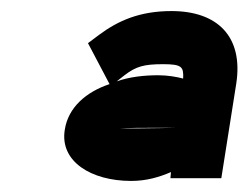

<svg xmlns="http://www.w3.org/2000/svg" viewBox="-20 -799 449 347"><path d="M97 -564C88 -507 145 -472 217 -472C245 -472 268 -479 289 -488L288 -477H380L407 -648C420 -733 373 -779 290 -779C233 -779 194 -762 159 -736L139 -721L178 -647C136 -633 103 -605 97 -564ZM191 -652 205 -663C226 -679 240 -683 275 -683C309 -683 312 -678 311 -657C300 -660 283 -663 266 -663C240 -663 214 -660 191 -652ZM198 -567C198 -567 210 -568 251 -568H297C286 -568 260 -567 234 -567Z"/></svg>

Font: Charger Pro
Style: UltraNarObl
Weight: 900
Designer: Jasper
Foundry: Cannot Into Space Fonts
Version: Version 1.09